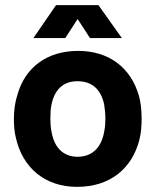

<svg xmlns="http://www.w3.org/2000/svg" viewBox="-20 -720 606 747"><path d="M110 -572H234L282 -646L330 -572H454L363 -700H198ZM280 7C407 7 493 -63 522 -175C529 -201 531 -230 531 -259C531 -293 527 -326 520 -349C489 -455 406 -522 284 -522C163 -522 78 -458 48 -352C39 -324 34 -292 34 -258C34 -232 36 -205 42 -183C68 -68 154 7 280 7ZM283 -110C224 -110 190 -148 180 -210C177 -225 176 -241 176 -259C176 -278 177 -297 180 -311C191 -369 224 -404 281 -404C339 -404 372 -372 385 -315C387 -302 390 -280 390 -259C390 -243 389 -226 386 -211C376 -150 343 -111 283 -110Z"/></svg>

Font: Arthouse Owned
Style: Bold
Weight: 700
Designer: Jeremy Tribby
Foundry: Tribby Type
Version: Version 1.000;PS 001.000;hotconv 1.0.88;makeotf.lib2.5.64775